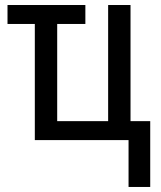

<svg xmlns="http://www.w3.org/2000/svg" viewBox="-20 -556 640 762"><path d="M576.2 186H490.2V0H118.2V-460.9H9.8V-536.1H318.8V-460.9H207V-75.2H409.2V-536.1H498V-75.2H576.2Z"/></svg>

Font: Noto Mono
Style: Regular
Weight: 400
Designer: Monotype Design Team
Foundry: Monotype Imaging Inc.
Version: Version 1.00